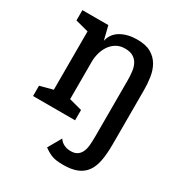

<svg xmlns="http://www.w3.org/2000/svg" viewBox="-174 -627 903 969"><g transform="rotate(30 277.5 -142.5)"><path d="M266 112Q277 129 294.5 137.5Q312 146 334 146Q359 146 373.5 135Q388 124 395 106Q402 88 403.5 64Q405 40 405 14V-307Q405 -334 402 -358Q399 -382 389.5 -400Q380 -418 362 -429Q344 -440 314 -440Q285 -440 263.5 -427Q242 -414 228 -393Q214 -372 207.5 -347Q201 -322 201 -298V-80L276 -60V0H31V-60L106 -80V-420L30 -440V-500H181L201 -420Q211 -465 250.5 -487.5Q290 -510 345 -510Q396 -510 426.5 -492Q457 -474 473.5 -445Q490 -416 495.5 -379.5Q501 -343 501 -306V10Q501 65 493.5 105.5Q486 146 467 172.5Q448 199 416 212Q384 225 335 225Q290 225 266.5 215Q243 205 222 189Z"/></g></svg>

Font: HermeneusOne
Style: Regular
Weight: 400
Designer: Rodrigo Fuenzalida, Pablo Impallari
Foundry: Pablo Impallari, Rodrigo Fuenzalida
Version: Version 1.000; ttfautohint (v0.8) -G 200 -r 50